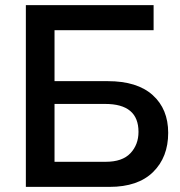

<svg xmlns="http://www.w3.org/2000/svg" viewBox="-20 -730 702 750"><path d="M81 0V-710H580V-612H193V-413H401Q516 -413 576.5 -358.5Q637 -304 637 -211Q637 -116 578 -58Q519 0 408 0ZM193 -98H393Q458 -98 489.5 -131.5Q521 -165 521 -215Q521 -324 391 -324H193Z"/></svg>

Font: Raleway-v4020 SemiBold
Style: Regular
Weight: 600
Designer: Matt McInerney, Pablo Impallari, Rodrigo Fuenzalida
Foundry: Matt McInerney, Pablo Impallari, Rodrigo Fuenzalida
Version: Version 4.020;PS 004.020;hotconv 1.0.88;makeotf.lib2.5.64775